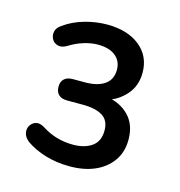

<svg xmlns="http://www.w3.org/2000/svg" viewBox="-74 -775 528 564"><g transform="rotate(15 190.0 -493.5)"><path d="M186 -278Q147 -278 113 -288Q79 -298 53 -316Q40 -326 37 -338.5Q34 -351 40 -361.5Q46 -372 57.5 -375.5Q69 -379 85 -369Q107 -355 130.5 -348.5Q154 -342 179 -342Q214 -342 236 -357.5Q258 -373 258 -406Q258 -437 236.5 -450Q215 -463 177 -463H129Q112 -463 103 -471.5Q94 -480 94 -496Q94 -511 103 -519.5Q112 -528 129 -528H166Q204 -528 225.5 -543Q247 -558 247 -588Q247 -614 228 -629.5Q209 -645 174 -645Q154 -645 131.5 -638Q109 -631 90 -619Q74 -609 61.5 -612Q49 -615 43 -625.5Q37 -636 39.5 -648.5Q42 -661 56 -670Q82 -689 116.5 -699Q151 -709 185 -709Q248 -709 285 -679Q322 -649 322 -599Q322 -558 297 -530.5Q272 -503 237 -494V-504Q280 -498 306.5 -471Q333 -444 333 -398Q333 -360 313.5 -333Q294 -306 261.5 -292Q229 -278 186 -278Z"/></g></svg>

Font: Nunito ExtraLight Medium
Style: Regular
Weight: 500
Version: Version 3.602